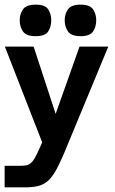

<svg xmlns="http://www.w3.org/2000/svg" viewBox="-21 -613 498 828"><path d="M-1 195V102H66Q80 102 92.5 100Q105 98 116.5 86Q128 74 141 45L161 1L0 -412H124L219 -122L322 -412H446L252 56Q232 102 215.5 129.5Q199 157 181 171Q163 185 140 190Q117 195 84 195ZM133 -457Q92 -457 78 -477.5Q64 -498 64 -526Q64 -552 78 -572.5Q92 -593 133 -593Q174 -593 187 -572.5Q200 -552 200 -526Q200 -498 187 -477.5Q174 -457 133 -457ZM327 -457Q286 -457 272 -477.5Q258 -498 258 -526Q258 -552 272 -572.5Q286 -593 327 -593Q367 -593 380.5 -572.5Q394 -552 394 -526Q394 -498 380.5 -477.5Q367 -457 327 -457Z"/></svg>

Font: Darker Grotesque Light ExtraBold
Style: Regular
Weight: 800
Version: Version 1.000;gftools[0.9.28]